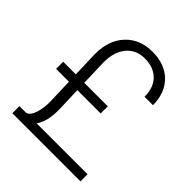

<svg xmlns="http://www.w3.org/2000/svg" viewBox="-200 -846 970 970"><g transform="rotate(45 285.5 -360.5)"><path d="M197.3 -314.9 201.7 -179.7Q202.6 -94.7 170.4 -50.8H534.2V0H47.4V-50.8H95.2Q120.1 -57.1 132.8 -103Q142.6 -139.2 141.6 -179.2L137.2 -314.9H45.4V-365.7H135.3L130.9 -507.3Q130.9 -605 184.8 -662.8Q238.8 -720.7 329.1 -720.7Q418 -720.7 469.5 -669.2Q521 -617.7 521 -531.2H460.9Q460.9 -597.2 424.3 -633.3Q387.7 -669.4 324.7 -669.4Q263.7 -669.4 227.5 -626.2Q191.4 -583 191.4 -507.3L195.8 -365.7H363.8V-314.9Z"/></g></svg>

Font: RobotoDraft Light
Style: Regular
Weight: 300
Version: Version 2.001151; 2014